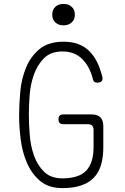

<svg xmlns="http://www.w3.org/2000/svg" viewBox="-20 -955 640 985"><path d="M460 -288Q460 -303 452.5 -310.5Q445 -318 430 -318H305Q292 -318 286 -324Q280 -330 280 -343Q280 -356 286 -362Q292 -368 305 -368H450Q480 -368 495 -353Q510 -338 510 -308V-200Q510 -149 498.5 -109.5Q487 -70 461.5 -43.5Q436 -17 396 -3.5Q356 10 300 10Q229 10 185.5 -27Q142 -64 118 -120Q94 -176 86 -241Q78 -306 78 -361Q78 -418 84 -484.5Q90 -551 113.5 -608Q137 -665 182.5 -703Q228 -741 306 -741Q350 -741 382.5 -728.5Q415 -716 438.5 -692.5Q462 -669 478 -636.5Q494 -604 504 -564Q509 -548 502 -539.5Q495 -531 479 -531Q469 -531 464 -535Q459 -539 457 -547Q441 -613 402 -652Q363 -691 300 -691Q240 -691 205.5 -656Q171 -621 153.5 -571Q136 -521 132 -465.5Q128 -410 128 -368Q128 -321 132.5 -263.5Q137 -206 154.5 -156.5Q172 -107 206.5 -73.5Q241 -40 300 -40Q385 -40 422.5 -80Q460 -120 460 -200ZM306 -825Q280 -825 264 -840Q248 -855 248 -880Q248 -905 264 -920Q280 -935 306 -935Q332 -935 348 -920Q364 -905 364 -880Q364 -855 348 -840Q332 -825 306 -825Z"/></svg>

Font: Maple Mono NL Thin
Style: Regular
Weight: 250
Monospace: yes
Designer: subframe7536
Version: Version 7.000